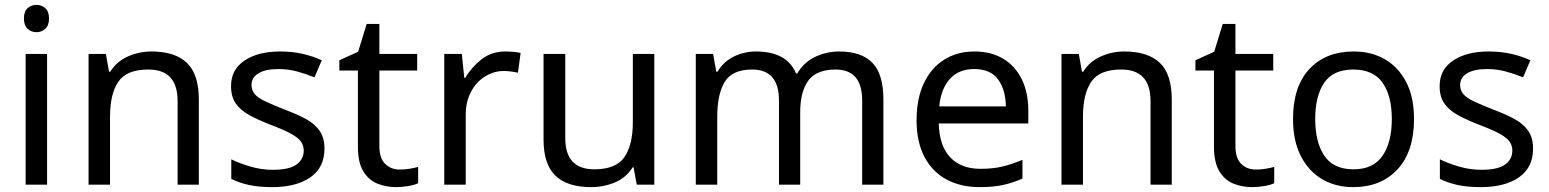

<svg xmlns="http://www.w3.org/2000/svg" viewBox="-20 -757 6349 787"><path d="M130 -737Q150 -737 165.5 -723.5Q181 -710 181 -681Q181 -653 165.5 -639Q150 -625 130 -625Q108 -625 93 -639Q78 -653 78 -681Q78 -710 93 -723.5Q108 -737 130 -737ZM173 -536V0H85V-536Z M601 -546Q697 -546 746 -499.5Q795 -453 795 -349V0H708V-343Q708 -472 588 -472Q499 -472 465 -422Q431 -372 431 -278V0H343V-536H414L427 -463H432Q458 -505 504 -525.5Q550 -546 601 -546Z M1310 -148Q1310 -70 1252 -30Q1194 10 1096 10Q1040 10 999.5 1Q959 -8 928 -24V-104Q960 -88 1005.5 -74.5Q1051 -61 1098 -61Q1165 -61 1195 -82.5Q1225 -104 1225 -140Q1225 -160 1214 -176Q1203 -192 1174.5 -208Q1146 -224 1093 -244Q1041 -264 1004 -284Q967 -304 947 -332Q927 -360 927 -404Q927 -472 982.5 -509Q1038 -546 1128 -546Q1177 -546 1219.5 -536.5Q1262 -527 1299 -510L1269 -440Q1235 -454 1198 -464Q1161 -474 1122 -474Q1068 -474 1039.5 -456.5Q1011 -439 1011 -409Q1011 -387 1024 -371.5Q1037 -356 1067.5 -341.5Q1098 -327 1149 -307Q1200 -288 1236 -268Q1272 -248 1291 -219.5Q1310 -191 1310 -148Z M1619 -62Q1639 -62 1660 -65.5Q1681 -69 1694 -73V-6Q1680 1 1654 5.5Q1628 10 1604 10Q1562 10 1526.5 -4.5Q1491 -19 1469 -55Q1447 -91 1447 -156V-468H1371V-510L1448 -545L1483 -659H1535V-536H1690V-468H1535V-158Q1535 -109 1558.5 -85.5Q1582 -62 1619 -62Z M2051 -546Q2066 -546 2083.5 -544.5Q2101 -543 2114 -540L2103 -459Q2090 -462 2074.5 -464Q2059 -466 2045 -466Q2004 -466 1968 -443.5Q1932 -421 1910.5 -380.5Q1889 -340 1889 -286V0H1801V-536H1873L1883 -438H1887Q1913 -482 1954 -514Q1995 -546 2051 -546Z M2662 -536V0H2590L2577 -71H2573Q2547 -29 2501 -9.5Q2455 10 2403 10Q2306 10 2257 -36.5Q2208 -83 2208 -185V-536H2297V-191Q2297 -63 2416 -63Q2505 -63 2539.5 -113Q2574 -163 2574 -257V-536Z M3420 -546Q3511 -546 3556 -499.5Q3601 -453 3601 -349V0H3514V-345Q3514 -472 3405 -472Q3327 -472 3293.5 -427Q3260 -382 3260 -296V0H3173V-345Q3173 -472 3063 -472Q2982 -472 2951 -422Q2920 -372 2920 -278V0H2832V-536H2903L2916 -463H2921Q2946 -505 2988.5 -525.5Q3031 -546 3079 -546Q3205 -546 3243 -456H3248Q3275 -502 3321.5 -524Q3368 -546 3420 -546Z M3974 -546Q4043 -546 4092.5 -516Q4142 -486 4168.5 -431.5Q4195 -377 4195 -304V-251H3828Q3830 -160 3874.5 -112.5Q3919 -65 3999 -65Q4050 -65 4089.5 -74.5Q4129 -84 4171 -102V-25Q4130 -7 4090 1.5Q4050 10 3995 10Q3919 10 3860.5 -21Q3802 -52 3769.5 -113.5Q3737 -175 3737 -264Q3737 -352 3766.5 -415Q3796 -478 3849.5 -512Q3903 -546 3974 -546ZM3973 -474Q3910 -474 3873.5 -433.5Q3837 -393 3830 -321H4103Q4102 -389 4071 -431.5Q4040 -474 3973 -474Z M4589 -546Q4685 -546 4734 -499.5Q4783 -453 4783 -349V0H4696V-343Q4696 -472 4576 -472Q4487 -472 4453 -422Q4419 -372 4419 -278V0H4331V-536H4402L4415 -463H4420Q4446 -505 4492 -525.5Q4538 -546 4589 -546Z M5128 -62Q5148 -62 5169 -65.5Q5190 -69 5203 -73V-6Q5189 1 5163 5.5Q5137 10 5113 10Q5071 10 5035.5 -4.5Q5000 -19 4978 -55Q4956 -91 4956 -156V-468H4880V-510L4957 -545L4992 -659H5044V-536H5199V-468H5044V-158Q5044 -109 5067.5 -85.5Q5091 -62 5128 -62Z M5776 -269Q5776 -136 5708.5 -63Q5641 10 5526 10Q5455 10 5399.5 -22.5Q5344 -55 5312 -117.5Q5280 -180 5280 -269Q5280 -402 5347 -474Q5414 -546 5529 -546Q5602 -546 5657.5 -513.5Q5713 -481 5744.5 -419.5Q5776 -358 5776 -269ZM5371 -269Q5371 -174 5408.5 -118.5Q5446 -63 5528 -63Q5609 -63 5647 -118.5Q5685 -174 5685 -269Q5685 -364 5647 -418Q5609 -472 5527 -472Q5445 -472 5408 -418Q5371 -364 5371 -269Z M6264 -148Q6264 -70 6206 -30Q6148 10 6050 10Q5994 10 5953.5 1Q5913 -8 5882 -24V-104Q5914 -88 5959.5 -74.5Q6005 -61 6052 -61Q6119 -61 6149 -82.5Q6179 -104 6179 -140Q6179 -160 6168 -176Q6157 -192 6128.5 -208Q6100 -224 6047 -244Q5995 -264 5958 -284Q5921 -304 5901 -332Q5881 -360 5881 -404Q5881 -472 5936.5 -509Q5992 -546 6082 -546Q6131 -546 6173.5 -536.5Q6216 -527 6253 -510L6223 -440Q6189 -454 6152 -464Q6115 -474 6076 -474Q6022 -474 5993.5 -456.5Q5965 -439 5965 -409Q5965 -387 5978 -371.5Q5991 -356 6021.5 -341.5Q6052 -327 6103 -307Q6154 -288 6190 -268Q6226 -248 6245 -219.5Q6264 -191 6264 -148Z"/></svg>

Font: Noto Sans NKo
Style: Regular
Weight: 400
Designer: Monotype Design Team
Foundry: Monotype Imaging Inc.
Version: Version 2.003; ttfautohint (v1.8.4.7-5d5b)